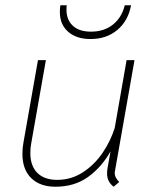

<svg xmlns="http://www.w3.org/2000/svg" viewBox="-20 -698 582 728"><path d="M415 -41Q415 -25 432 -8L411 10Q386 -9 386 -39Q386 -50 387 -56L399 -124Q366 -65 314.5 -27.5Q263 10 190 10Q132 10 98.5 -22.5Q65 -55 65 -115Q65 -138 69 -158L124 -470H154L99 -158Q95 -139 95 -118Q95 -69 121.5 -42.5Q148 -16 197 -16Q251 -16 295.5 -45.5Q340 -75 370 -120Q400 -165 415 -213L460 -470H490L416 -50Q415 -47 415 -41ZM207 -652Q207 -669 209 -678H233Q232 -673 232 -662Q232 -623 256 -600.5Q280 -578 325 -578Q375 -578 408.5 -605Q442 -632 453 -678H477Q466 -619 425 -584.5Q384 -550 323 -550Q270 -550 238.5 -577.5Q207 -605 207 -652Z"/></svg>

Font: KoHo ExtraLight
Style: Italic
Weight: 275
Italic angle: -10°
Version: Version 1.000; ttfautohint (v1.6)